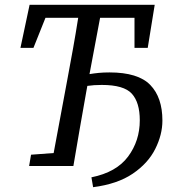

<svg xmlns="http://www.w3.org/2000/svg" viewBox="-20 -690 728 798"><path d="M65 -491 103 -670H623L594 -491H539V-616H396L352 -382Q370 -385 390 -387Q410 -389 435 -389Q554 -389 604.5 -337Q655 -285 655 -189Q655 -130 625 -70.5Q595 -11 531.5 32Q468 75 367 88L360 47Q464 26 512.5 -39.5Q561 -105 561 -190Q561 -264 528 -300.5Q495 -337 403 -337Q386 -337 371.5 -336Q357 -335 343 -333L339 -311Q325 -233 311.5 -155Q298 -77 285 0H101L109 -47L203 -54L260 -360Q272 -424 283.5 -488Q295 -552 305 -616H169L119 -491Z"/></svg>

Font: Source Serif 4 SmText
Style: Italic
Weight: 400
Italic angle: -12°
Designer: Frank Grießhammer
Foundry: Adobe
Version: Version 4.005;hotconv 1.1.0;makeotfexe 2.6.0